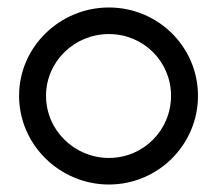

<svg xmlns="http://www.w3.org/2000/svg" viewBox="-20 -482 583 513"><path d="M31 -226C31 -95 140 11 271 11C402 11 509 -95 509 -226C509 -357 402 -462 271 -462C140 -462 31 -357 31 -226ZM103 -226C103 -318 179 -391 271 -391C363 -391 437 -318 437 -226C437 -134 363 -60 271 -60C179 -60 103 -134 103 -226Z"/></svg>

Font: Charger Pro
Style: Regular
Weight: 400
Designer: Jasper
Foundry: Cannot Into Space Fonts
Version: Version 1.09